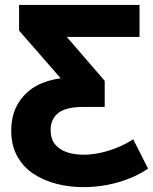

<svg xmlns="http://www.w3.org/2000/svg" viewBox="-20 -558 623 782"><path d="M319.3 204.2Q262.9 204.2 210.4 190.8Q157.8 177.4 116 149.7Q74.3 122 50 78Q25.7 34 25.7 -26.7Q25.7 -124.7 93.2 -183.9Q160.7 -243.1 289.7 -243.1H333.6L264.9 -196L57.7 -433.4V-537.9H548.3V-407.6H180.6L201.6 -466.1L406.5 -228.7V-122.4H319.2Q249 -122.4 217.5 -97.8Q186.1 -73.2 186.1 -28.7Q186.1 7.7 204.4 30Q222.7 52.2 253.3 62.2Q283.8 72.1 320.1 72.1Q353.1 72.1 388.7 64.4Q424.3 56.7 459 42.5Q493.8 28.2 522.4 9L583.1 128.7Q549.7 151.7 506.7 168.9Q463.7 186.2 416 195.2Q368.3 204.2 319.3 204.2Z"/></svg>

Font: Montserrat Thin
Style: Regular
Weight: 100
Designer: Julieta Ulanovsky
Foundry: Julieta Ulanovsky
Version: Version 9.000